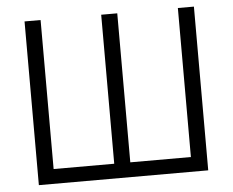

<svg xmlns="http://www.w3.org/2000/svg" viewBox="-51 -766 1001 826"><g transform="rotate(-5 449.5 -353.5)"><path d="M153.3 -707V-63.5H415V-707H484.4V-63.5H746.1V-707H815.4V0H84V-707Z"/></g></svg>

Font: Pretendard Std Light
Style: Regular
Weight: 300
Designer: Base glyphs from Inter by Rasmus Andersson; Hangeul glyphs from Noto Sans CJK(Source Han Sans) by Jang Soo-young and Kan
Foundry: Kil Hyung-jin
Version: Version 1.309